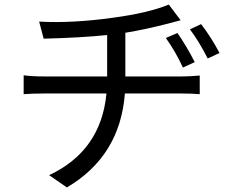

<svg xmlns="http://www.w3.org/2000/svg" viewBox="-20 -776 1040 844"><path d="M779 -440Q816 -440 858 -444V-362Q825 -365 780 -365H529Q508 -90 274 48L196 -6Q424 -113 448 -365H173Q120 -365 84 -362V-445Q121 -440 172 -440H451V-622Q334 -610 172 -606L152 -681Q297 -673 476 -698Q633 -719 722 -756L774 -687L718 -672Q617 -646 531 -632V-440ZM784 -479Q752 -549 709 -609L760 -631Q802 -570 836 -503ZM864 -670Q908 -613 945 -543L893 -519Q856 -592 815 -647Z"/></svg>

Font: Source Han Sans K Regular
Style: Regular
Weight: 400
Designer: Ryoko NISHIZUKA  (kana & ideographs); Paul D. Hunt (Latin, Greek & Cyrillic); Wenlong ZHANG  (bopomofo); Sandoll Communi
Foundry: Adobe Systems Incorporated
Version: Version 1.00 July 18, 2014, initial release